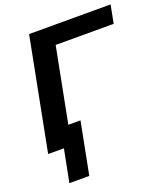

<svg xmlns="http://www.w3.org/2000/svg" viewBox="-158 -798 966 1107"><g transform="rotate(-20 325.5 -244.5)"><path d="M259.3 -119.1 197.3 199.2H75.2L114.3 -0.5H17.6L150.9 -688H650.9L629.4 -576.7H273.4L184.6 -119.1Z"/></g></svg>

Font: Arimo
Style: Italic
Weight: 400
Italic angle: -12°
Designer: Steve Matteson
Foundry: Monotype Imaging Inc.
Version: Version 1.33